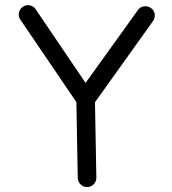

<svg xmlns="http://www.w3.org/2000/svg" viewBox="-20 -700 678 756"><path d="M323.2 36.6Q308.1 36.6 297.4 26.1Q286.6 15.6 286.1 0.5L280.8 -297.9L60.5 -622.1Q51.8 -634.3 54.4 -649.2Q57.1 -664.1 69.3 -672.9Q81.5 -681.6 96.4 -679.2Q111.3 -676.8 120.1 -664.1L316.9 -373.5L522.5 -659.7Q530.8 -672.4 546.1 -674.8Q561.5 -677.2 573.7 -668.9Q586.4 -660.6 588.9 -645.5Q591.3 -630.4 583 -617.7L354 -297.4L359.4 -0.5Q359.4 14.6 349.1 25.4Q338.9 36.1 323.2 36.6Z"/></svg>

Font: Mikhak Regular
Style: Regular
Weight: 400
Designer: Amin Abedi
Version: Version 3.3